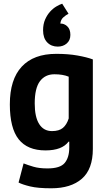

<svg xmlns="http://www.w3.org/2000/svg" viewBox="-20 -802 576 1034"><path d="M480 0Q480 109 421 160.5Q362 212 256 212Q184 212 142.5 202Q101 192 80 181L107 78Q130 87 160.5 96Q191 105 236 105Q304 105 328.5 75.5Q353 46 353 -7V-39H349Q314 8 225 8Q128 8 80.5 -52Q33 -112 33 -240Q33 -374 97 -443Q161 -512 283 -512Q347 -512 397.5 -503Q448 -494 480 -482ZM260 -96Q298 -96 318.5 -113Q339 -130 350 -164V-389Q319 -402 273 -402Q223 -402 195 -364.5Q167 -327 167 -245Q167 -172 191 -134Q215 -96 260 -96ZM359 -614Q359 -585 339.5 -568Q320 -551 291 -551Q256 -551 234 -574Q212 -597 212 -639Q212 -672 223 -697Q234 -722 250 -739.5Q266 -757 284 -767.5Q302 -778 315 -782L349 -728Q335 -721 321 -708.5Q307 -696 305 -675Q325 -676 342 -660.5Q359 -645 359 -614Z"/></svg>

Font: PTSans
Style: Bold
Weight: 700
Designer: A.Korolkova, O.Umpeleva, V.Yefimov
Foundry: ParaType Ltd
Version: Version 2.003W OFL